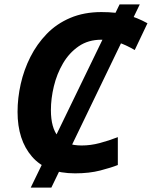

<svg xmlns="http://www.w3.org/2000/svg" viewBox="-20 -780 692 875"><path d="M120 75 525 -760H617L214 75ZM322 10Q192 10 126 -66Q60 -142 60 -270Q60 -333 74.5 -397.5Q89 -462 118.5 -520.5Q148 -579 193 -625.5Q238 -672 300.5 -698.5Q363 -725 442 -725Q510 -725 557.5 -712.5Q605 -700 652 -674L594 -552Q560 -572 523.5 -585.5Q487 -599 442 -599Q382 -599 338.5 -569Q295 -539 267 -491Q239 -443 225.5 -387Q212 -331 212 -278Q212 -197 245.5 -157Q279 -117 352 -117Q393 -117 434.5 -128Q476 -139 517 -155V-28Q487 -16 437 -3Q387 10 322 10Z"/></svg>

Font: Noto IKEA Latin
Style: Bold Italic
Weight: 700
Italic angle: -12°
Designer: Monotype Design Team
Foundry: Monotype Imaging Inc.
Version: Version 1.0